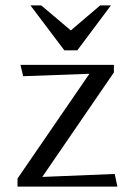

<svg xmlns="http://www.w3.org/2000/svg" viewBox="-20 -693 484 713"><path d="M45 0V-30L312 -419L66 -410L56 -452H403V-424L137 -36L406 -47L416 0ZM219 -506 93 -673H133L243 -580L352 -673H392L267 -506Z"/></svg>

Font: Belleza
Style: Regular
Weight: 400
Designer: Eduardo Rodriguez Tunni
Foundry: Eduardo Rodriguez Tunni
Version: Version 1.001